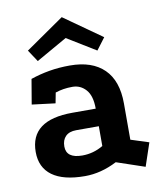

<svg xmlns="http://www.w3.org/2000/svg" viewBox="-81 -757 722 850"><g transform="rotate(-10 280.0 -332.5)"><path d="M378 -17Q306 20 234 20Q137 20 87 -16.5Q37 -53 37 -123Q37 -266 227 -266H332Q332 -324 307.5 -351.5Q283 -379 247 -379Q225 -379 206.5 -376Q188 -373 170 -367L161 -320L56 -333L75 -445Q116 -459 159.5 -466.5Q203 -474 252 -474Q352 -474 405.5 -421.5Q459 -369 459 -267V-104L540 -78L505 26ZM230 -187Q199 -187 182.5 -170.5Q166 -154 166 -125Q166 -72 238 -72Q288 -72 332 -98V-187ZM254 -691 424 -571 384 -518 255 -597 116 -518 81 -571Z"/></g></svg>

Font: Podkova ExtraBold
Style: Regular
Weight: 800
Designer: Ilya Yudin
Foundry: Cyreal (www.cyreal.org)
Version: Version 2.103